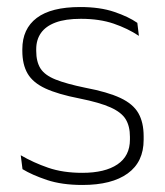

<svg xmlns="http://www.w3.org/2000/svg" viewBox="-20 -516 469 546"><path d="M214.5 10Q156 10 113.5 -4.2Q71 -18.5 44 -35L39 -74.5Q75 -53.5 117 -39Q159 -24.5 214 -24.5Q278.5 -24.5 314 -48.5Q349.5 -72.5 349.5 -119V-127Q349.5 -157 337.5 -176.8Q325.5 -196.5 294.5 -210.5Q263.5 -224.5 206 -236Q144.5 -248 109 -264.5Q73.5 -281 58.5 -306.8Q43.5 -332.5 43.5 -371.5V-376Q43.5 -434 84.5 -465Q125.5 -496 208 -496Q264.5 -496 305 -482.2Q345.5 -468.5 370.5 -451L375 -414Q343.5 -435 303.2 -448.8Q263 -462.5 210 -462.5Q166 -462.5 138 -452Q110 -441.5 96.5 -422.2Q83 -403 83 -376V-371.5Q83 -340.5 95.2 -321.2Q107.5 -302 138.2 -289.8Q169 -277.5 222.5 -266.5Q286 -254.5 322.2 -237.5Q358.5 -220.5 373.5 -194.2Q388.5 -168 388.5 -128.5V-118.5Q388.5 -55.5 343.2 -22.8Q298 10 214.5 10Z"/></svg>

Font: Anek Devanagari ExtraLight
Style: Regular
Weight: 250
Designer: Kailash Malviya (Devanagari) & Yesha Goshar (Latin)
Foundry: Ek Type
Version: Version 1.003